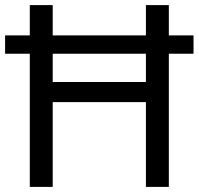

<svg xmlns="http://www.w3.org/2000/svg" viewBox="-20 -734 781 754"><path d="M97 0V-523H0V-595H97V-714H187V-595H553V-714H643V-595H740V-523H643V0H553V-333H187V0ZM187 -412H553V-523H187Z"/></svg>

Font: Noto Sans Cypro Minoan
Style: Regular
Weight: 400
Designer: David Williams
Foundry: David Williams
Version: Version 1.503; ttfautohint (v1.8.4.7-5d5b)